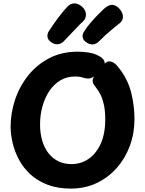

<svg xmlns="http://www.w3.org/2000/svg" viewBox="-20 -1086 850 1126"><path d="M561.6 -757.1Q576.6 -749.2 585.2 -738.7Q593.9 -728.2 593.9 -715.2Q593.9 -707.2 584.6 -692.4Q575.2 -677.6 560.7 -662Q546.2 -646.4 529.2 -635.9Q512.2 -625.4 496.7 -625.3Q479 -625.7 463.3 -631.6Q447.7 -637.4 420.1 -637.4Q371.4 -637.4 333.2 -614.2Q294.9 -590.9 268.7 -551.4Q242.6 -511.9 228.7 -461.5Q214.9 -411.1 214.9 -356.1Q214.9 -305.1 227.3 -262.4Q239.7 -219.8 263.4 -188.7Q287.2 -157.7 321.5 -140.6Q355.8 -123.6 398.8 -123.6Q454.6 -123.6 499.4 -154.2Q544.2 -184.9 570.7 -243.4Q597.2 -302 597.2 -385.6Q597.2 -434.2 590 -468.6Q582.8 -502.9 571.2 -527.1Q559.7 -551.2 546.2 -568.1Q539.3 -577.4 531.4 -588.3Q523.4 -599.1 523.4 -614Q523.4 -624.6 534.4 -643.2Q545.4 -661.8 561.8 -680.9Q578.1 -700.1 593.6 -713.1Q609.1 -726 617.9 -726Q635.4 -726 648.3 -717Q661.1 -708 671.6 -695Q682 -682 689.8 -671Q732.9 -611.2 750.7 -537.4Q768.6 -463.6 768.6 -386.6Q768.6 -304.6 741.7 -231.2Q714.8 -157.8 664.9 -101.3Q615.1 -44.8 546.8 -12.4Q478.6 20 395.2 20Q318.1 20 259.3 -2.5Q200.4 -25 159.1 -62.7Q117.8 -100.4 92.2 -148.1Q66.6 -195.7 54.4 -246.2Q42.3 -296.8 42.3 -343.4Q42.3 -422.7 68.2 -500.7Q94 -578.8 144.8 -642.7Q195.6 -706.7 268.9 -744.8Q342.2 -783 437.2 -783Q464.2 -783 499.3 -777.9Q534.3 -772.8 561.6 -757.1ZM314.1 -826.3Q296.4 -826.3 277.3 -840.5Q258.1 -854.7 258.1 -875.4Q258.1 -890.8 266.3 -902.8Q281 -925.9 299.4 -951.9Q317.8 -978 337.1 -1002.2Q356.3 -1026.4 371.6 -1042.8Q380.4 -1052.9 391.7 -1059.6Q402.9 -1066.2 416.1 -1066.2Q430.4 -1066.2 446.2 -1057.5Q461.9 -1048.8 472.9 -1033.7Q484 -1018.6 484 -1000Q484 -989.2 480 -979.1Q476 -969 467.6 -960.8Q452.8 -948.8 421.8 -915.2Q390.8 -881.7 353.4 -843.3Q346.1 -836 336.2 -831.2Q326.3 -826.3 314.1 -826.3ZM521.2 -825.3Q503.6 -825.3 483.9 -839.5Q464.2 -853.7 464.2 -874.4Q464.2 -888.2 473.4 -901.3Q487.6 -925 509.7 -950.8Q531.8 -976.7 554.1 -999.4Q576.3 -1022.2 590.3 -1034.8Q601.7 -1045.1 613.2 -1051.3Q624.7 -1057.4 636.3 -1057.4Q652.2 -1057.4 666.9 -1046.7Q681.7 -1035.9 691.3 -1019.9Q701 -1003.9 701 -987.4Q701 -966.4 684.4 -952Q669.4 -939.9 633.4 -910.4Q597.3 -880.9 559.8 -842.6Q552.4 -835.2 542.6 -830.3Q532.7 -825.3 521.2 -825.3Z"/></svg>

Font: Playpen Sans Arabic
Style: Regular
Weight: 400
Designer: Azza Alameddine, Laura Meseguer, Veronika Burian, José Scaglione
Foundry: TypeTogether
Version: Version 2.000